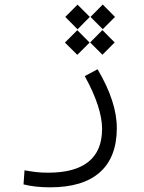

<svg xmlns="http://www.w3.org/2000/svg" viewBox="-20 -590 626 833"><path d="M197.8 222.7Q131.3 222.7 82 210L86.4 148.9Q113.8 153.8 136.2 156.5Q158.7 159.2 189.9 159.2Q304.7 159.2 363.8 111.8Q422.9 64.5 422.9 -31.2Q422.9 -76.2 404.3 -133.5Q385.7 -190.9 347.7 -259.8L403.3 -289.6Q486.8 -148.4 486.8 -34.7Q486.8 91.8 413.6 157.2Q340.3 222.7 197.8 222.7ZM424.3 -352.5 371.1 -405.8 424.3 -459.5 477.5 -405.8ZM425.8 -463.4 372.6 -516.6 425.8 -570.3 479 -516.6ZM315.4 -352.1 261.7 -405.3 315.4 -459 368.7 -405.3ZM316.4 -462.9 263.2 -516.6 316.4 -569.8 369.6 -516.6Z"/></svg>

Font: Cascadia Mono PL Light
Style: Regular
Weight: 300
Monospace: yes
Designer: Aaron Bell
Foundry: Saja Typeworks
Version: Version 2404.023; ttfautohint (v1.8.4)